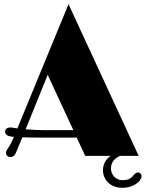

<svg xmlns="http://www.w3.org/2000/svg" viewBox="-20 -742 702 914"><path d="M8.3 -14.6Q8.3 -19.5 12 -26.4Q15.6 -33.2 22.5 -42.5Q27.3 -50.3 33.2 -61.8Q39.1 -73.2 46.4 -90.3Q41 -90.8 36.6 -91.3Q32.2 -91.8 28.3 -92.8Q17.1 -94.7 10.7 -100.8Q4.4 -106.9 4.4 -115.2Q4.4 -125 11.2 -130.1Q18.1 -135.3 28.3 -135.3Q30.8 -135.3 38.6 -134.5Q46.4 -133.8 58.6 -131.3L62.5 -130.4L306.2 -722.2L640.1 0H550.8Q526.9 11.7 517.6 26.9Q508.3 42 508.3 60.5Q508.3 70.3 512 80.3Q515.6 90.3 522.7 98.1Q529.8 106 540.3 110.8Q550.8 115.7 564.9 115.7Q580.6 115.7 591.8 111.3Q603 106.9 612.3 96.2Q622.1 85 626.7 82Q631.3 79.1 638.2 79.1Q645 79.1 649.4 84.5Q653.8 89.8 653.8 96.7Q653.8 105 647.2 114.7Q640.6 124.5 628.7 132.8Q616.7 141.1 599.9 146.5Q583 151.9 562.5 151.9Q541 151.9 523.9 145.3Q506.8 138.7 494.9 127.2Q482.9 115.7 476.6 100.3Q470.2 85 470.2 67.9Q470.2 47.4 479.7 29.5Q489.3 11.7 506.8 0H385.7L345.2 -86.9H208.5Q167 -86.9 137.7 -87.2Q108.4 -87.4 86.4 -88.4Q78.1 -68.4 72 -54.4Q65.9 -40.5 62.5 -30.8Q54.7 -9.3 47.6 -2Q40.5 5.4 29.3 5.4Q20 5.4 14.2 -0.5Q8.3 -6.3 8.3 -14.6ZM102.1 -126.5Q125.5 -124.5 148.7 -123.5Q171.9 -122.6 186 -122.6H329.1L207 -385.7Z"/></svg>

Font: Limelight
Style: Regular
Weight: 400
Designer: Nicole Fally with help from Eben Sorkin
Foundry: Nicole Fally with help from Eben Sorkin
Version: Version 1.002